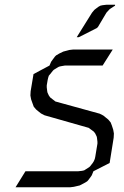

<svg xmlns="http://www.w3.org/2000/svg" viewBox="-20 -794 526 814"><path d="M45.9 0 87.9 -67.9H311L328.1 -69.8L336.9 -71.8L345.2 -77.1L358.9 -85.9L362.8 -89.8L373 -103L377.9 -110.8L381.8 -120.1L383.8 -128.9L393.1 -185.1V-192.9L391.1 -210L390.1 -214.8L383.8 -228L377.9 -235.8L356 -252L168.9 -305.2L153.8 -313L144 -320.8L132.8 -330.1L123 -341.8L118.2 -355L111.8 -373L108.9 -389.2L109.9 -407.2L122.1 -480L189.9 -516.1L196.8 -532.2L203.1 -541L212.9 -554.2L217.8 -559.1L231 -566.9L248 -575.2L272.9 -582L290 -584H458L415 -516.1H254.9L237.8 -513.2L230 -511.2L222.2 -506.8L208 -498L204.1 -494.1L192.9 -480L187 -473.1L184.1 -463.9L182.1 -455.1L178.2 -432.1V-423.8L180.2 -407.2L181.2 -401.9L187 -389.2L192.9 -380.9L214.8 -363.8L402.8 -312L418 -304.2L428.2 -295.9L439 -287.1L449.2 -274.9L454.1 -262.2L460 -244.1L462.9 -228L461.9 -210L444.8 -103L376 -67.9L369.1 -50.8L363.8 -43L353 -28.8L349.1 -24.9L335.9 -17.1L317.9 -7.8L293 -2L276.9 0ZM305.2 -636.2 370.1 -740.2 379.9 -752 384.8 -755.9 397 -765.1 405.8 -770 415 -772 431.2 -773.9H467.8V-770L460 -765.1L445.8 -755.9L441.9 -752L431.2 -740.2L395 -679.2L390.1 -674.8L314 -636.2Z"/></svg>

Font: Petahja
Style: Italic
Weight: 400
Designer: T. Christopher White
Version: Version 1.1